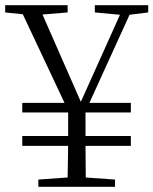

<svg xmlns="http://www.w3.org/2000/svg" viewBox="-25 -721 592 741"><path d="M224 -324 63 -666 -5 -673V-701H236V-673L139 -665L287 -328L438 -664L341 -673V-701H547V-673L475 -664L320 -324H480V-287H305V-196H480V-158H305L306 -36L419 -28V0H123V-28L236 -36L238 -158H61V-196H238V-287H61V-324Z"/></svg>

Font: GL-CurulMinamoto Light
Style: Regular
Weight: 300
Designer: Eunice (kana); Ryoko NISHIZUKA 西塚涼子 (ideographs); Frank Grießhammer (Latin, Greek & Cyrillic); Wenlong ZHANG
Foundry: Gutenberg Labo; Adobe
Version: Version 1.002